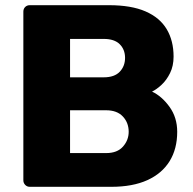

<svg xmlns="http://www.w3.org/2000/svg" viewBox="-20 -720 744 740"><path d="M95 0Q84 0 77 -7.5Q70 -15 70 -25V-675Q70 -686 77 -693Q84 -700 95 -700H400Q486 -700 541 -676Q596 -652 622.5 -607.5Q649 -563 649 -502Q649 -466 635.5 -438.5Q622 -411 602.5 -393Q583 -375 566 -367Q604 -349 633.5 -308Q663 -267 663 -212Q663 -146 633.5 -98.5Q604 -51 547.5 -25.5Q491 0 409 0ZM250 -130H389Q432 -130 454 -155Q476 -180 476 -212Q476 -247 453.5 -271Q431 -295 389 -295H250ZM250 -422H380Q421 -422 441.5 -443.5Q462 -465 462 -497Q462 -529 441.5 -549.5Q421 -570 380 -570H250Z"/></svg>

Font: DVN-Rubik
Style: Bold
Weight: 700
Designer: Hubert and Fischer
Foundry: Hubert & Fischer
Version: Version 2.102